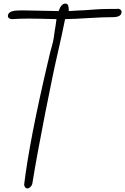

<svg xmlns="http://www.w3.org/2000/svg" viewBox="-20 -1016 700 1074"><path d="M115 17Q145 -231 247 -665Q253 -689 252 -686Q262 -731 270 -757Q278 -786 281 -806.5Q284 -827 285 -836L291 -873Q292 -885 296 -909Q182 -912 139 -912Q96 -912 45 -909Q24 -912 24 -926Q24 -940 37 -948Q50 -956 75 -957Q84 -958 104 -958L308 -954Q322 -996 346 -996Q360 -996 363 -979L365 -959L364 -954L414 -957L455 -959L511 -963Q548 -966 594 -966H630Q639 -966 643 -967Q660 -962 660 -950Q660 -920 611 -920Q556 -920 476 -915Q401 -910 344 -909Q324 -809 304 -724Q278 -613 231.5 -376Q185 -139 161 10Q159 21 150.5 29.5Q142 38 134 38Q118 38 115 17Z"/></svg>

Font: Bad Script
Style: Regular
Weight: 400
Italic angle: -10°
Designer: Roman Shchyukin (Gaslight Type Foundry), Cyreal (Charset Expansion)
Foundry: Gaslight
Version: Version 2.000